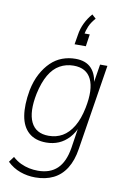

<svg xmlns="http://www.w3.org/2000/svg" viewBox="-101 -811 702 1059"><g transform="rotate(10 250.0 -282.0)"><path d="M173 188Q129 188 88.5 173.5Q48 159 16 128L39 97Q61 117 84.5 128Q108 139 132 144Q156 149 181 149Q249 149 289 111Q329 73 342 -7L362 -138H368Q353 -96 327 -67.5Q301 -39 269 -25.5Q237 -12 199 -12Q138 -12 101.5 -44Q65 -76 55 -136Q45 -196 60 -280Q71 -334 92.5 -374Q114 -414 142.5 -441.5Q171 -469 206 -482Q241 -495 280 -495Q338 -495 369 -462Q400 -429 404 -369H399L418 -487H459L383 -8Q373 57 345.5 101Q318 145 274.5 166.5Q231 188 173 188ZM206 -51Q249 -51 283 -70.5Q317 -90 342.5 -132Q368 -174 381 -239Q402 -344 375 -400Q348 -456 276 -456Q234 -456 199 -436.5Q164 -417 139.5 -375Q115 -333 101 -268Q80 -164 107 -107.5Q134 -51 206 -51ZM260 -573 269 -627Q274 -662 289.5 -694Q305 -726 328 -752L350 -732Q327 -706 317 -682.5Q307 -659 302 -633L292 -641H333L323 -573Z"/></g></svg>

Font: Nunito Sans 10pt Condensed ExtraLight
Style: Italic
Weight: 250
Width: 3
Italic angle: -9°
Designer: Vernon Adams
Foundry: Vernon Adams
Version: Version 3.101;gftools[0.9.27]